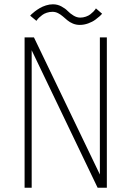

<svg xmlns="http://www.w3.org/2000/svg" viewBox="-20 -874 610 894"><path d="M351.5 -758Q334.5 -758 319.5 -764.2Q304.5 -770.5 293.8 -779.5Q283 -788.5 272.8 -797.5Q262.5 -806.5 250.2 -812.8Q238 -819 224.5 -819Q211 -819 198 -814.8Q185 -810.5 176.8 -804.2Q168.5 -798 162 -791.8Q155.5 -785.5 152.5 -781L149.5 -777L120.5 -801Q121.5 -802.5 126.8 -807.8Q132 -813 142.5 -821Q153 -829 165.2 -836.2Q177.5 -843.5 194 -848.8Q210.5 -854 226.5 -854Q247.5 -854 265.8 -844.2Q284 -834.5 295 -823Q306 -811.5 321.8 -801.8Q337.5 -792 353.5 -792Q367 -792 379.8 -796.5Q392.5 -801 400.5 -807.2Q408.5 -813.5 414.8 -819.8Q421 -826 424 -830.5L426.5 -835L455.5 -810Q452.5 -806 445 -799.2Q437.5 -792.5 423.8 -782.2Q410 -772 390.5 -765Q371 -758 351.5 -758ZM445 -700H477.5V0H434.5L127.5 -640V0H94.5V-700H138L445 -61.5Z"/></svg>

Font: League Mono Narrow Thin
Style: Regular
Weight: 100
Width: 3
Designer: Tyler Finck
Foundry: The League of Moveable Type / Tyler Finck
Version: Version 2.210